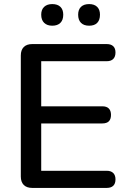

<svg xmlns="http://www.w3.org/2000/svg" viewBox="-20 -921 629 941"><path d="M138 0Q111 0 96.5 -14.5Q82 -29 82 -56V-649Q82 -676 96.5 -690.5Q111 -705 138 -705H503Q524 -705 535 -694.5Q546 -684 546 -664Q546 -643 535 -632Q524 -621 503 -621H182V-400H481Q503 -400 513.5 -389Q524 -378 524 -358Q524 -337 513.5 -326.5Q503 -316 481 -316H182V-84H503Q524 -84 535 -73Q546 -62 546 -42Q546 -21 535 -10.5Q524 0 503 0ZM417 -795Q391 -795 377 -809Q363 -823 363 -849Q363 -874 377 -887.5Q391 -901 417 -901Q442 -901 456 -887.5Q470 -874 470 -849Q470 -823 456.5 -809Q443 -795 417 -795ZM236 -795Q211 -795 196.5 -809Q182 -823 182 -849Q182 -874 196.5 -887.5Q211 -901 236 -901Q262 -901 276 -887.5Q290 -874 290 -849Q290 -823 276 -809Q262 -795 236 -795Z"/></svg>

Font: Nunito ExtraLight SemiBold
Style: Regular
Weight: 600
Version: Version 3.602